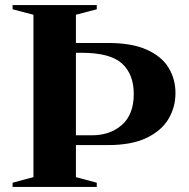

<svg xmlns="http://www.w3.org/2000/svg" viewBox="-20 -735 742 755"><path d="M360.5 -16.5V0H29.5V-16.5L111.5 -38.5V-677L29.5 -698.5V-715H360.5V-698.5L278.5 -677V-566H404.5Q499 -566 557.5 -539.5Q616 -513 643 -468.5Q670 -424 670 -369Q670 -313 642.2 -266.8Q614.5 -220.5 555.8 -192.5Q497 -164.5 404.5 -164.5H278.5V-38.5ZM506 -365Q506 -443 459.8 -485.2Q413.5 -527.5 300.5 -527.5H278.5V-203H341.5Q413.5 -203 459.8 -244.2Q506 -285.5 506 -365Z"/></svg>

Font: Newsreader 72pt SemiBold
Style: Regular
Weight: 600
Designer: Hugues Gentile
Foundry: Production Type
Version: Version 1.003; ttfautohint (v1.8.3)